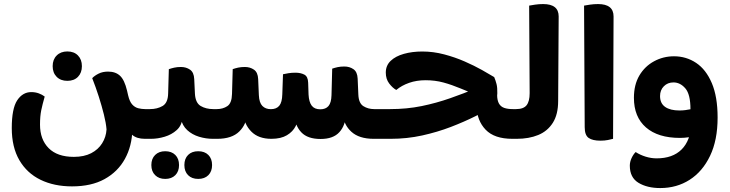

<svg xmlns="http://www.w3.org/2000/svg" viewBox="-20 -697 3665 964"><path d="M514.9 -47.2Q512.2 -79.9 501.6 -122.2Q491.1 -164.4 476.1 -211.6Q461 -258.8 443 -304.6Q454.8 -317.2 475.1 -327.3Q495.3 -337.5 522.7 -337.5Q560.2 -337.5 582.6 -316.6Q605 -295.8 617.8 -242.2Q630.3 -194.1 636.7 -147.5Q643.2 -100.9 644.7 -46.9Q642.7 36.6 607 101.1Q571.3 165.6 504.9 202.2Q438.6 238.8 341.6 238.8Q251.8 238.8 183.6 205.7Q115.5 172.7 77.3 107.4Q39.1 42 39.1 -53.9Q39.1 -152.2 66.4 -193.4Q93.8 -234.6 137 -234.6Q157.4 -234.6 174.8 -228.2Q192.1 -221.8 204.4 -212.2Q193.2 -172.8 187 -143Q180.9 -113.2 180.9 -71.4Q180.9 3.3 224.4 46.9Q267.8 90.6 350.9 90.6Q401.9 90.6 437.6 72.3Q473.2 53.9 492.9 22.3Q512.6 -9.2 514.9 -47.2ZM707.6 0Q666.2 0 643.6 -20Q621 -40.1 603 -78.6L623.5 -217.6Q630.7 -187 643.7 -172.6Q656.7 -158.1 673.9 -153.6Q691.1 -149.2 709.1 -149.2H725.3V0ZM725.3 0V-149.2Q733.9 -135.6 738.4 -117.2Q742.9 -98.8 742.9 -75Q742.9 -51.1 738.3 -31.8Q733.6 -12.6 725.3 0ZM318.2 -291.1Q284.6 -291.1 264.5 -311.3Q244.4 -331.6 244.4 -364.9Q244.4 -398.2 264.7 -418.4Q284.9 -438.7 318.2 -438.7Q351.8 -438.7 371.5 -418.4Q391.2 -398.2 391.2 -364.9Q391.2 -331.6 371.5 -311.3Q351.8 -291.1 318.2 -291.1Z M709 0V-149.2H732.6Q769.6 -149.2 796.4 -164.9Q823.2 -180.7 824.2 -227.7L827.7 -349.7Q840 -354 854.6 -357.3Q869.2 -360.7 888.5 -360.7Q914.4 -360.7 934 -347.3Q953.7 -333.8 955.2 -299.8L958.7 -226.5Q961.2 -180.5 987.7 -164.8Q1014.2 -149.2 1051 -149.2H1071.6V0H1049Q1013.8 0 979.5 -10.4Q945.2 -20.8 920.3 -43.4Q895.5 -66.1 887.3 -102.9L896.1 -103.7Q892.3 -66.3 867 -43.7Q841.7 -21 806.7 -10.5Q771.6 0 738.2 0ZM1071.6 0V-149.2Q1080.2 -135.6 1084.7 -117.2Q1089.2 -98.8 1089.2 -75Q1089.2 -51.1 1084.6 -31.8Q1079.9 -12.6 1071.6 0ZM809.4 201.3Q778 201.3 759 182.5Q739.9 163.7 739.9 131.8Q739.9 99.7 759 81Q778 62.3 809.4 62.3Q841.5 62.3 860.2 81Q878.9 99.7 878.9 131.8Q878.9 163.7 860.2 182.5Q841.5 201.3 809.4 201.3ZM975.2 201.3Q943.1 201.3 924.4 182.5Q905.7 163.7 905.7 131.8Q905.7 99.7 924.4 81Q943.1 62.3 975.2 62.3Q1007.4 62.3 1026.1 81Q1044.8 99.7 1044.8 131.8Q1044.8 163.7 1026.1 182.5Q1007.4 201.3 975.2 201.3Z M1456.8 -122.4 1479.9 -124.4Q1478.7 -92.4 1464.6 -64.1Q1450.5 -35.9 1420.5 -18Q1390.6 0 1342.6 0Q1277.6 0 1241.7 -36.5Q1205.7 -73 1202 -125.4L1219.3 -124.4Q1218.7 -74 1181.5 -37Q1144.4 0 1070.5 0H1056V-149.2H1068.2Q1099 -149.2 1121.4 -164.1Q1143.9 -179 1144.9 -225.7L1148.4 -349.9Q1160.8 -354.2 1175.6 -357.5Q1190.4 -360.7 1209.5 -360.7Q1235.4 -360.7 1255 -347.3Q1274.7 -333.8 1276.2 -300.1L1279.7 -218.9Q1281.5 -181.3 1297.3 -165.1Q1313.1 -148.9 1340 -148.9Q1367.9 -148.9 1382.2 -166.1Q1396.4 -183.2 1397.4 -223.9L1400.9 -324.2Q1413.3 -327 1428.8 -329.5Q1444.4 -332 1463.5 -332Q1489.4 -332 1507.8 -322.5Q1526.2 -313 1527.2 -282L1529.2 -221.9Q1531.2 -185.1 1545 -166.6Q1558.8 -148.2 1588 -148.2Q1615.2 -148.2 1629.3 -164.7Q1643.4 -181.3 1644.4 -218.9L1647.9 -352.3Q1660.3 -356.6 1675.1 -359.9Q1689.9 -363.1 1709 -363.1Q1734.9 -363.1 1754.5 -349.7Q1774.2 -336.2 1775.7 -302.5L1779.2 -222Q1781 -178.8 1804.5 -164Q1828.1 -149.2 1858.8 -149.2H1872V0H1856.6Q1783 0 1744.2 -35.5Q1705.4 -71 1701.8 -123.1L1717 -124.4Q1715.1 -68 1684.1 -33.6Q1653.2 0.8 1589.6 0.8Q1524.6 0.8 1493 -32.5Q1461.3 -65.8 1456.8 -122.4ZM1872 0V-149.2Q1880.5 -135.6 1885 -117.2Q1889.6 -98.8 1889.6 -75Q1889.6 -51.1 1884.9 -31.8Q1880.3 -12.6 1872 0Z M2552.6 0Q2462.2 0 2418.3 -45.8Q2374.3 -91.6 2372.8 -164.8L2475.9 -220Q2476.4 -192.5 2485.3 -176.9Q2494.3 -161.3 2511.8 -155.2Q2529.4 -149.2 2555.1 -149.2H2570.1V0ZM2570.1 0V-149.2Q2578.7 -135.6 2583.2 -117.2Q2587.7 -98.8 2587.7 -75Q2587.7 -51.1 2583.1 -31.8Q2578.4 -12.6 2570.1 0ZM2373.5 -254.8 2391.7 -212.3Q2336.6 -234.5 2292.5 -252.9Q2248.3 -271.4 2206.3 -282.8Q2164.4 -294.2 2117 -294.2Q2071.7 -294.2 2034.3 -281.1Q1996.8 -268 1969.6 -245.3Q1951 -255.6 1934 -277.9Q1917 -300.3 1917 -332.5Q1917 -368 1941.4 -391.4Q1965.8 -414.8 2007.7 -426.6Q2049.7 -438.4 2100.3 -438.4Q2155.6 -438.4 2210.1 -424Q2264.6 -409.6 2312.8 -388.5Q2361 -367.4 2399.7 -345.7Q2438.3 -324.1 2461.3 -309.9Q2468.3 -293.3 2473 -275.1Q2477.6 -257 2476.9 -228.6Q2476.1 -207.4 2472.9 -190.9Q2469.6 -174.4 2463.6 -162.8Q2422.1 -141 2366.4 -113.3Q2310.8 -85.5 2243.5 -59.6Q2176.2 -33.8 2100 -16.9Q2023.7 0 1940.9 0H1856V-149.2H1938.5Q2022.6 -149.2 2097 -164.4Q2171.4 -179.7 2240.3 -203.9Q2309.2 -228 2373.5 -254.8Z M2554 0V-149.2H2570.9Q2608.6 -149.2 2624 -168.7Q2639.3 -188.3 2639.3 -228.9L2636.8 -668.8Q2647.1 -670.8 2666.6 -673.7Q2686.1 -676.6 2707.2 -676.6Q2785 -676.6 2785 -614.4L2782.4 -190.1Q2782.4 -122.7 2755.8 -80.6Q2729.1 -38.4 2682.4 -19.2Q2635.8 0 2574.2 0Z M2994.7 9.3Q2955.2 9.3 2935.5 -4.5Q2915.7 -18.4 2915.7 -58.4L2912.5 -668.8Q2922.8 -670.8 2942.3 -673.7Q2961.8 -676.6 2982.9 -676.6Q3060.6 -676.6 3060.6 -614.4L3058.1 0Q3048.6 2.8 3032.1 6Q3015.6 9.3 2994.7 9.3Z M3295 247.2Q3229.4 247.2 3185.8 220.9Q3142.2 194.5 3142.2 134.7Q3142.2 116.1 3150.9 97Q3159.7 77.9 3171.5 66.4Q3193.6 80.8 3221.5 89.5Q3249.3 98.1 3276.6 98.1Q3357.3 98.1 3402.1 53.5Q3446.9 9 3451.5 -76.2L3583 -106.6Q3583 6.3 3545.2 85.3Q3507.4 164.3 3442.5 205.8Q3377.7 247.2 3295 247.2ZM3364 -414.4Q3425.5 -414.4 3475.2 -381.2Q3524.8 -348.1 3553.9 -279.8Q3583 -211.4 3583 -106.6L3480.9 -16.2Q3461.9 -11.5 3439 -8Q3416.1 -4.6 3393.9 -4.6Q3283.9 -4.6 3223.3 -57.2Q3162.8 -109.8 3162.8 -205.8Q3162.8 -271.7 3190.2 -318Q3217.7 -364.3 3263.9 -389.3Q3310.1 -414.4 3364 -414.4ZM3361.4 -283.2Q3332.1 -283.2 3313.1 -263.9Q3294 -244.7 3294 -214.6Q3294 -178.2 3319.5 -160.3Q3344.9 -142.3 3391.3 -142.3Q3406.2 -142.3 3420.6 -144.1Q3435 -145.8 3446.7 -148.5Q3446.7 -223.5 3421 -253.3Q3395.3 -283.2 3361.4 -283.2Z"/></svg>

Font: Baloo Bhaijaan 2
Style: Regular
Weight: 400
Designer: Sanskriti Dholi, Noopur Datye and Ek Type
Foundry: Ek Type
Version: Version 1.701